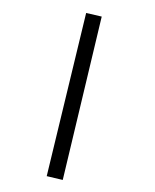

<svg xmlns="http://www.w3.org/2000/svg" viewBox="-66 -383 509 632"><g transform="rotate(-10 188.5 -67.0)"><path d="M264.6 -331.1 43.5 175.3 93.3 196.8 313 -310.5Z"/></g></svg>

Font: Shabnam FD Light
Style: Regular
Weight: 300
Foundry: DejaVu fonts team - Redesigned by Saber Rastikerdar - Based on Vazir font
Version: Version 5.00;October 20, 2019;FontCreator 12.0.0.2547 64-bit